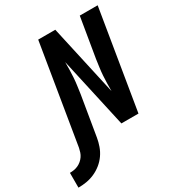

<svg xmlns="http://www.w3.org/2000/svg" viewBox="-327 -875 1145 1236"><g transform="rotate(-30 246.0 -257.5)"><path d="M-108 220V110Q-93 110 -77.5 107.5Q-62 105 -47.5 98.5Q-33 92 -20.5 81.5Q-8 71 1 58Q10 45 15 30Q20 15 23 0L144 -735H271L387 -212Q387 -240 387.5 -268.5Q388 -297 390 -326Q392 -355 396 -383.5Q400 -412 404 -441L453 -735H586L465 0H338L222 -523Q222 -495 221.5 -466.5Q221 -438 219 -409Q217 -380 213 -351.5Q209 -323 205 -294L156 0Q151 30 140.5 60Q130 90 111.5 116.5Q93 143 67.5 163.5Q42 184 12.5 197Q-17 210 -47.5 215Q-78 220 -108 220Z"/></g></svg>

Font: Iosevka Curly XBdExObl
Style: Regular
Weight: 800
Width: 7
Italic angle: -9°
Monospace: yes
Designer: Belleve Invis
Foundry: Belleve Invis
Version: Version 11.1.0; ttfautohint (v1.8.3)